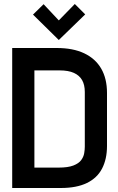

<svg xmlns="http://www.w3.org/2000/svg" viewBox="-20 -940 591 960"><path d="M406 -868 354 -920 274 -838 198 -919 145 -867 274 -740ZM264 -700H41V0H284Q363 0 414.5 -25Q466 -50 490.5 -97.5Q515 -145 515 -210V-475Q515 -547 486 -597Q457 -647 401 -673.5Q345 -700 264 -700ZM273 -102H152V-588H278Q322 -588 349.5 -575.5Q377 -563 390.5 -539.5Q404 -516 404 -480V-207Q404 -192 401 -174Q398 -156 386 -139.5Q374 -123 347 -112.5Q320 -102 273 -102Z"/></svg>

Font: Advent Pro Expanded
Style: Bold
Weight: 700
Width: 7
Designer: VivaRado, Andreas Kalpakidis
Foundry: VivaRado, Andreas Kalpakidis
Version: Version 3.000